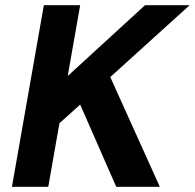

<svg xmlns="http://www.w3.org/2000/svg" viewBox="-20 -720 751 740"><path d="M26 0 149 -700H289L241 -427L539 -700H711L405 -423L596 0H428L289 -317L209 -245L166 0Z"/></svg>

Font: DM Sans 12pt ExtraBold
Style: Italic
Weight: 800
Italic angle: -10°
Version: Version 4.004;gftools[0.9.30]